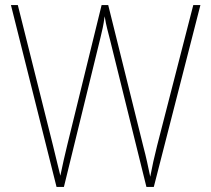

<svg xmlns="http://www.w3.org/2000/svg" viewBox="-20 -734 828 754"><path d="M767 -714 584 0H555L413 -574Q406 -602 401 -621Q396 -640 391 -670Q387 -641 383.5 -625Q380 -609 375 -588L231 0H202L23 -714H50L188 -163Q198 -123 204.5 -95Q211 -67 217 -44Q223 -74 230 -104.5Q237 -135 244 -164L379 -714H405L542 -162Q552 -124 557.5 -98.5Q563 -73 570 -40Q576 -72 582 -99Q588 -126 597 -162L739 -714Z"/></svg>

Font: Noto Sans SemiCondensed Thin
Style: Regular
Weight: 100
Width: 4
Designer: Monotype Design Team
Foundry: Monotype Imaging Inc.
Version: Version 2.013; ttfautohint (v1.8.4.7-5d5b)